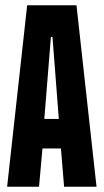

<svg xmlns="http://www.w3.org/2000/svg" viewBox="-20 -708 393 728"><path d="M7 0 83 -688H270L346 0H223L211 -145H141L128 0ZM148 -257H203L179 -568H173Z"/></svg>

Font: Saira Ultra Condensed ExtraBold
Style: Regular
Weight: 800
Width: 1
Designer: Hector Gatti with collaboration of the Omnibus-Type team
Foundry: Omnibus-Type
Version: Version 1.001; ttfautohint (v1.8)